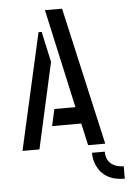

<svg xmlns="http://www.w3.org/2000/svg" viewBox="-58 -726 638 948"><g transform="rotate(-5 260.5 -251.5)"><path d="M521.5 180.7Q419.9 180.7 383.8 101.6Q371.1 71.3 371.1 39.1H434.6Q434.6 97.7 488.3 114.3Q504.9 119.1 521.5 119.1ZM30.3 0 160.2 -577.1H175.8L209 -425.8L114.3 0ZM186.5 -109.4 205.1 -192.4H309.6L201.2 -682.6H286.1L440.4 0H355.5L331.1 -109.4Z"/></g></svg>

Font: Post No Bills Colombo
Style: SemiBold
Weight: 700
Designer: Kosala Senevirathne, Siva Puranthara, Lasantha Premarathna, Tharique Azeez
Foundry: Mooniak
Version: Version 1.220 ; ttfautohint (v1.5)